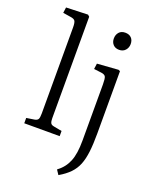

<svg xmlns="http://www.w3.org/2000/svg" viewBox="-178 -862 944 1187"><g transform="rotate(20 294.0 -268.5)"><path d="M49 0V-35L101 -43Q118 -46 124 -55.5Q130 -65 130 -93V-659Q130 -691 123 -702Q116 -713 92 -716L42 -724L47 -761L190 -766L201 -756V-89Q201 -68 206 -57.5Q211 -47 229 -44L282 -34V0ZM357 229 337 199Q361 181 377 160.5Q393 140 403.5 114.5Q414 89 419 55Q424 21 424 -24V-392Q424 -430 418 -442Q412 -454 389 -457L340 -463L345 -500L484 -510L495 -505V-94Q495 -25 489 25.5Q483 76 468.5 112Q454 148 427 176Q400 204 357 229ZM444 -627Q419 -627 404.5 -642.5Q390 -658 390 -682Q390 -707 404.5 -723.5Q419 -740 445 -740Q471 -740 485.5 -725Q500 -710 500 -685Q500 -661 485 -644Q470 -627 444 -627Z"/></g></svg>

Font: Literata 18pt Light
Style: Regular
Weight: 300
Designer: Latin by Veronika Burian and Jose Scaglione. Greek by Irene Vlachou. Cyrillic by Vera Evstafieva.
Foundry: TypeTogether
Version: Version 3.103;gftools[0.9.29]